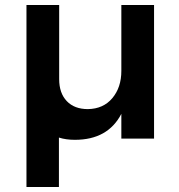

<svg xmlns="http://www.w3.org/2000/svg" viewBox="-20 -555 717 769"><path d="M466 -535H597V0H466V-99Q412 5 280 5Q244 5 216 -4V194H86V-535H217V-238Q217 -182 247.5 -150Q278 -118 332 -118Q394 -119 430 -162Q466 -205 466 -271Z"/></svg>

Font: Montserrat arm Medium
Style: Regular
Weight: 500
Designer: Julieta Ulanovsky
Foundry: Julieta Ulanovsky
Version: Version 6.000;PS 006.000;hotconv 1.0.88;makeotf.lib2.5.64775